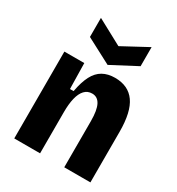

<svg xmlns="http://www.w3.org/2000/svg" viewBox="-184 -895 934 1011"><g transform="rotate(30 283.0 -389.0)"><path d="M55 0V-324V-528H176L179 -372H201Q212 -432 231.5 -469.5Q251 -507 282 -524.5Q313 -542 356 -542Q437 -542 477.5 -485Q518 -428 518 -307V0H359V-280Q359 -347 342.5 -378.5Q326 -410 293 -410Q265 -410 247 -390.5Q229 -371 220.5 -335.5Q212 -300 212 -251V0ZM133 -778 287 -695 441 -778V-662L287 -581L133 -662Z"/></g></svg>

Font: Bricolage Grotesque SemiCondensed ExtraBold
Style: Regular
Weight: 800
Width: 4
Designer: Mathieu Triay
Foundry: Atelier Triay
Version: Version 1.001;gftools[0.9.33.dev8+g029e19f]